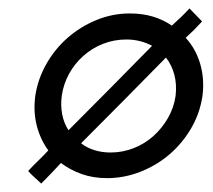

<svg xmlns="http://www.w3.org/2000/svg" viewBox="-20 -416 507 457"><path d="M64 -188Q70 -228 90.5 -264Q111 -300 141.5 -326.5Q172 -353 210 -368.5Q248 -384 289 -384Q319 -384 344 -376.5Q369 -369 389 -355Q400 -365 410.5 -375Q421 -385 431 -396Q439 -388 446 -380.5Q453 -373 461 -365Q450 -353 442 -345L422 -326Q446 -300 456.5 -264Q467 -228 462 -188Q456 -147 435.5 -111.5Q415 -76 384.5 -49.5Q354 -23 315 -7.5Q276 8 235 8Q202 8 175 -1.5Q148 -11 125 -28Q114 -16 102 -3.5Q90 9 78 21Q70 13 62 6Q54 -1 47 -9Q58 -21 70.5 -33Q83 -45 95 -58Q76 -84 67.5 -117Q59 -150 64 -188ZM243 -53Q272 -53 298.5 -63.5Q325 -74 345.5 -92.5Q366 -111 380 -135.5Q394 -160 398 -188Q401 -215 395 -238Q389 -261 375 -279Q324 -227 274 -176.5Q224 -126 173 -75Q187 -64 205 -58.5Q223 -53 243 -53ZM127 -188Q124 -165 128 -144Q132 -123 143 -106Q203 -166 242.5 -206Q282 -246 342 -307Q329 -314 313.5 -318Q298 -322 281 -322Q252 -322 226 -312Q200 -302 179 -283.5Q158 -265 144.5 -240.5Q131 -216 127 -188Z"/></svg>

Font: Josefin Slab SemiBold
Style: Italic
Weight: 600
Italic angle: -12°
Designer: Santiago Orozco
Foundry: Typemade
Version: Version 2.000